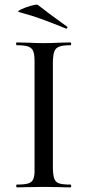

<svg xmlns="http://www.w3.org/2000/svg" viewBox="-20 -808 377 828"><path d="M52 -12Q86 -12 102 -17Q118 -22 124 -36.5Q130 -51 129 -81V-544Q129 -574 123 -588Q117 -602 101 -607.5Q85 -613 52 -613Q50 -613 49.5 -619Q49 -625 52 -625L99 -624Q141 -622 167 -622Q197 -622 239 -624L284 -625Q287 -625 287 -619Q287 -613 284 -613Q251 -613 235.5 -607Q220 -601 214.5 -586.5Q209 -572 208 -542V-81Q209 -51 214.5 -36.5Q220 -22 235.5 -17Q251 -12 284 -12Q287 -12 287 -6Q287 0 285 0Q255 0 239 -1L169 -2L102 -1Q84 0 53 0Q50 0 50 -6Q50 -12 52 -12ZM62 -756Q52 -758 70 -767Q88 -776 113 -783Q138 -790 143 -787Q178 -759 268 -694Q271 -693 271 -690Q271 -688 268.5 -686Q266 -684 264 -685Q205 -709 161.5 -725Q118 -741 62 -756Z"/></svg>

Font: Cormorant Upright Medium
Style: Regular
Weight: 500
Designer: Christian Thalmann (Catharsis Fonts)
Foundry: Catharsis Fonts
Version: Version 3.302